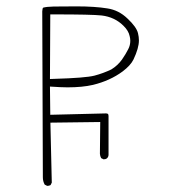

<svg xmlns="http://www.w3.org/2000/svg" viewBox="-20 -550 540 608"><path d="M392.6 -420.9Q392.6 -406.7 386.2 -394.5Q378.4 -378.9 366.2 -361.3Q353 -342.8 332.5 -330.1Q307.1 -317.9 279.1 -310.5Q251 -303.2 151.9 -300.3L138.2 -299.8L139.2 -504.4H152.3Q270.5 -504.4 301.8 -501Q343.3 -496.1 371.1 -468.3Q387.2 -452.6 390.6 -435.5Q392.6 -427.7 392.6 -420.9ZM308.1 -45.4Q314.9 -45.4 318.8 -48.8Q323.2 -52.7 323.7 -59.1V-183.1Q323.2 -188 321.8 -189.5L316.4 -190.9L139.2 -186.5L138.2 -275.9Q174.3 -273.4 193.8 -273.4Q240.7 -273.4 274.4 -281.2Q328.6 -294.4 368.2 -323.7Q393.6 -342.8 402.8 -361.8Q419.9 -397.9 419.9 -421.9Q419.9 -433.1 417 -444.8Q412.1 -464.8 383.8 -491.2Q356 -518.1 319.8 -523.4Q280.3 -529.8 222.2 -529.8Q163.1 -529.8 149.9 -529.3Q127.9 -528.8 117.2 -525.9Q114.3 -524.9 113.8 -514.2L115.7 11.2Q115.7 24.4 121.6 34.7L129.4 38.6Q135.7 38.6 140.1 36.1L144 28.3L139.6 -161.6L297.4 -163.6L296.4 -63Q296.9 -55.7 300.3 -49.3Q308.1 -45.4 308.1 -45.4Z"/></svg>

Font: NaikaiFont
Style: ExtraLight
Weight: 200
Version: Version 1.89